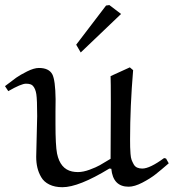

<svg xmlns="http://www.w3.org/2000/svg" viewBox="-84 -740 696 769"><path d="M239.3 -529.8 221.2 -561 340.8 -717.8 354 -719.7 400.9 -684.1ZM581.1 -105 591.8 -85.9Q561 -59.1 539.3 -42Q517.6 -24.9 486.1 -8.5Q454.6 7.8 431.2 7.8Q368.7 7.8 361.8 -64L354 -64.9Q231.4 9.8 166 9.8Q135.3 9.8 113.5 -1Q91.8 -11.7 81.1 -30.3Q70.3 -48.8 65.7 -68.6Q61 -88.4 61 -111.8Q61 -128.9 63 -195.1Q64.9 -261.2 64.9 -274.9Q64.9 -340.8 61.5 -362.8Q58.1 -384.8 47.9 -396Q40.5 -404.8 20 -404.8Q1 -404.8 -50.8 -375L-64 -395Q-34.2 -418 -18.8 -429Q-3.4 -439.9 24.4 -453.9Q52.2 -467.8 71.8 -467.8Q111.8 -467.8 125.5 -442.4Q137.7 -418.9 138.7 -342.8Q138.7 -327.6 138.2 -292Q138.2 -261.2 138.2 -244.1Q138.2 -156.7 144.5 -125Q157.2 -63.5 204.6 -53.2Q215.8 -50.8 228 -50.8Q249 -50.8 274.9 -60.3Q300.8 -69.8 315.9 -78.4Q331.1 -86.9 358.9 -104Q358.9 -135.7 359.4 -214.4Q359.9 -293 359.9 -329.1Q359.9 -414.1 358.9 -435.1L436 -470.2L449.2 -459Q437 -314 437 -181.2Q437 -161.1 437.3 -150.9Q437.5 -140.6 438.7 -124.3Q439.9 -107.9 443.1 -99.6Q446.3 -91.3 451.4 -82Q456.5 -72.8 465.3 -68.8Q474.1 -64.9 485.8 -64.9Q516.1 -64.9 573.2 -106.9Z"/></svg>

Font: Aref Ruqaa
Style: Regular
Weight: 400
Designer: Abdoulla Aref
Version: Version 0.7